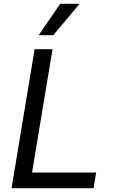

<svg xmlns="http://www.w3.org/2000/svg" viewBox="-20 -985 603 1005"><path d="M40.5 0H469.8L483.3 -82H147.7L255 -727.3H161.2ZM182.5 -800.8H258.9L396.7 -965.2H295.1Z"/></svg>

Font: Margiela Sans Text
Style: Italic
Weight: 400
Italic angle: -9.39999°
Designer: Stefan Endress, Andreas Faust
Version: Version 1.100;FEAKit 1.0